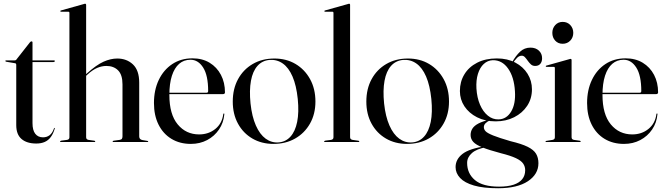

<svg xmlns="http://www.w3.org/2000/svg" viewBox="-20 -756 3542 1022"><path d="M59.5 -419.5 13 -427.5Q10.5 -428.5 9.5 -429.2Q8.5 -430 8.5 -431.5Q8.5 -433 9.5 -433.8Q10.5 -434.5 11.5 -434.5H57.5Q61.5 -434.5 64 -435.8Q66.5 -437 68 -440L139.5 -531Q141.5 -533 143.5 -534.5Q145.5 -536 148 -536Q150 -536 151.5 -534.5Q153 -533 153 -530V-101Q153 -62.5 167.8 -43.8Q182.5 -25 209 -25Q219 -25 227.8 -27.8Q236.5 -30.5 244 -36.2Q251.5 -42 257.5 -51.2Q263.5 -60.5 267.5 -73Q269 -75.5 270.8 -75.2Q272.5 -75 271.5 -71.5Q263.5 -44.5 250.5 -26.8Q237.5 -9 218.2 -0.5Q199 8 173 8Q123 8 94.8 -16Q66.5 -40 66.5 -90V-409.5Q66.5 -414 65.2 -416.5Q64 -419 59.5 -419.5ZM123.5 -425.5 125.5 -434.5H267.5Q270 -434.5 271 -433.8Q272 -433 272 -431Q272 -428.5 269 -427Q266 -425.5 260.5 -425.5Z M430 -345 425.5 -349.5 442.5 -365Q493 -410.5 531 -427.5Q569 -444.5 604 -444.5Q654.5 -444.5 687.8 -413Q721 -381.5 721 -316V-30Q721 -22 725.2 -17Q729.5 -12 738 -10.5L764.5 -6Q767 -6 768 -5Q769 -4 769 -3Q769 -2 768 -1Q767 0 765 0H584Q579.5 0 579.5 -3Q579.5 -6 585 -7L617.5 -11.5Q626.5 -13 629.2 -18Q632 -23 632 -30V-307Q632 -358 608.5 -381.5Q585 -405 546 -405Q522 -405 497.2 -394.5Q472.5 -384 446.5 -360ZM438.5 -730.5V-26Q438.5 -20 441.2 -16.5Q444 -13 450.5 -11.5L482 -7Q487 -6 487 -3Q487 0 483 0H303Q302 0 300.8 -1Q299.5 -2 299.5 -3Q299.5 -4 301.2 -5.5Q303 -7 306.5 -7.5L337.5 -11.5Q344 -13 346.8 -16.5Q349.5 -20 349.5 -25.5V-688Q349.5 -690.5 348.2 -692Q347 -693.5 343.5 -693.5H304.5Q303 -693.5 302 -694.5Q301 -695.5 301 -697Q301 -698.5 302 -699.2Q303 -700 305 -700.5L424.5 -734Q428.5 -735.5 430.2 -735.8Q432 -736 433.5 -736Q436 -736 437.2 -734.2Q438.5 -732.5 438.5 -730.5Z M1177.5 -264Q1177.5 -260 1174.8 -257.5Q1172 -255 1167 -255H858.5V-262.5H1080Q1088 -262.5 1088 -271.5Q1088 -354.5 1061.5 -396.2Q1035 -438 994 -438Q958.5 -438 933.5 -416.2Q908.5 -394.5 895 -352.8Q881.5 -311 881.5 -250.5Q881.5 -147.5 925.8 -94Q970 -40.5 1040 -40.5Q1090 -40.5 1126 -69.5Q1162 -98.5 1168.5 -148.5Q1169 -150.5 1169.8 -151.2Q1170.5 -152 1171 -152Q1172.5 -152 1173.5 -151.2Q1174.5 -150.5 1174 -147.5Q1170 -102.5 1145.8 -66.8Q1121.5 -31 1082.8 -10.5Q1044 10 996 10Q937 10 892.8 -16.8Q848.5 -43.5 824 -92.5Q799.5 -141.5 799.5 -207.5Q799.5 -276.5 825 -330.2Q850.5 -384 896.8 -414.8Q943 -445.5 1004.5 -445.5Q1057 -445.5 1095.8 -422Q1134.5 -398.5 1156 -357.5Q1177.5 -316.5 1177.5 -264Z M1440.5 -444.5Q1504 -444.5 1553 -415.5Q1602 -386.5 1630.5 -334.8Q1659 -283 1659 -215.5Q1659 -149 1630 -98Q1601 -47 1550.8 -18.5Q1500.5 10 1435.5 10Q1372.5 10 1323.5 -18.5Q1274.5 -47 1246.8 -97.8Q1219 -148.5 1219 -215.5Q1219 -283 1247 -334.5Q1275 -386 1325 -415.2Q1375 -444.5 1440.5 -444.5ZM1463.5 2Q1501 -1 1526.2 -28.8Q1551.5 -56.5 1561.8 -107.2Q1572 -158 1565 -229Q1557.5 -301.5 1537 -348.8Q1516.5 -396 1485.2 -418Q1454 -440 1414.5 -437Q1375.5 -433.5 1350.2 -405Q1325 -376.5 1315.8 -326Q1306.5 -275.5 1313.5 -205.5Q1321 -135.5 1342 -88Q1363 -40.5 1394.2 -17.8Q1425.5 5 1463.5 2Z M1843.5 -730.5V-26Q1843.5 -20 1846.5 -16.5Q1849.5 -13 1856 -11.5L1887.5 -7Q1890.5 -6.5 1891.5 -5.5Q1892.5 -4.5 1892.5 -3Q1892.5 -2 1891.5 -1Q1890.5 0 1888 0H1708.5Q1707.5 0 1706.2 -1Q1705 -2 1705 -3Q1705 -4 1706.8 -5.5Q1708.5 -7 1712 -7.5L1743 -11.5Q1749.5 -13 1752.2 -16.5Q1755 -20 1755 -25.5V-688Q1755 -690.5 1753.8 -692Q1752.5 -693.5 1749 -693.5H1710Q1708.5 -693.5 1707.5 -694.5Q1706.5 -695.5 1706.5 -697Q1706.5 -698.5 1707.5 -699.2Q1708.5 -700 1710.5 -700.5L1830 -734Q1834 -735.5 1835.8 -735.8Q1837.5 -736 1839 -736Q1841.5 -736 1842.5 -734.2Q1843.5 -732.5 1843.5 -730.5Z M2151.5 -444.5Q2215 -444.5 2264 -415.5Q2313 -386.5 2341.5 -334.8Q2370 -283 2370 -215.5Q2370 -149 2341 -98Q2312 -47 2261.8 -18.5Q2211.5 10 2146.5 10Q2083.5 10 2034.5 -18.5Q1985.5 -47 1957.8 -97.8Q1930 -148.5 1930 -215.5Q1930 -283 1958 -334.5Q1986 -386 2036 -415.2Q2086 -444.5 2151.5 -444.5ZM2174.5 2Q2212 -1 2237.2 -28.8Q2262.5 -56.5 2272.8 -107.2Q2283 -158 2276 -229Q2268.5 -301.5 2248 -348.8Q2227.5 -396 2196.2 -418Q2165 -440 2125.5 -437Q2086.5 -433.5 2061.2 -405Q2036 -376.5 2026.8 -326Q2017.5 -275.5 2024.5 -205.5Q2032 -135.5 2053 -88Q2074 -40.5 2105.2 -17.8Q2136.5 5 2174.5 2Z M2697.5 -4.5Q2635.5 -22.5 2605.2 -34.8Q2575 -47 2565.2 -57Q2555.5 -67 2555.5 -79.5Q2555.5 -91 2564.8 -100.2Q2574 -109.5 2587.5 -115L2588 -119.5Q2549.5 -110.5 2527 -98.8Q2504.5 -87 2494.8 -71.8Q2485 -56.5 2485 -37.5Q2485 -16.5 2499.2 -0.8Q2513.5 15 2548.8 29Q2584 43 2646 59.5Q2698 72.5 2726 85.8Q2754 99 2764.8 114.8Q2775.5 130.5 2775.5 150Q2775.5 178 2760 197.5Q2744.5 217 2713.8 227.2Q2683 237.5 2636.5 237.5Q2549.5 237.5 2508 202.5Q2466.5 167.5 2466.5 111Q2466.5 81 2492.2 58.5Q2518 36 2568.5 27.5L2567 22Q2479 34.5 2442 63.2Q2405 92 2405 133.5Q2405 165.5 2429 191.2Q2453 217 2503 231.5Q2553 246 2631.5 246Q2733.5 246 2789.8 208.8Q2846 171.5 2846 113Q2846 83.5 2833.5 62.5Q2821 41.5 2788.8 25.5Q2756.5 9.5 2697.5 -4.5ZM2701.5 -417.5H2708.5Q2720.5 -436 2732 -447.8Q2743.5 -459.5 2757.5 -459.5Q2767 -459.5 2774.5 -451.2Q2782 -443 2789.5 -432.2Q2797 -421.5 2806 -413.2Q2815 -405 2828.5 -405Q2846.5 -405 2856 -416.2Q2865.5 -427.5 2865.5 -446Q2865.5 -470.5 2848.5 -486.5Q2831.5 -502.5 2803.5 -502.5Q2771.5 -502.5 2748.5 -481Q2725.5 -459.5 2706 -425ZM2811.5 -280.5Q2811.5 -326 2788.2 -363.2Q2765 -400.5 2723 -422.8Q2681 -445 2625 -445Q2564 -445 2519.8 -422.2Q2475.5 -399.5 2451.8 -360.2Q2428 -321 2428 -271.5Q2428 -226.5 2452.2 -190Q2476.5 -153.5 2519.2 -131.8Q2562 -110 2618.5 -110Q2673 -110 2716.8 -132Q2760.5 -154 2786 -192.5Q2811.5 -231 2811.5 -280.5ZM2603 -435.5Q2652.5 -436.5 2684.5 -391.2Q2716.5 -346 2721 -270.5Q2725.5 -203.5 2701 -162.5Q2676.5 -121.5 2634 -120.5Q2602.5 -119.5 2576.8 -140.5Q2551 -161.5 2535 -198.8Q2519 -236 2516 -285Q2513.5 -329 2524 -362.8Q2534.5 -396.5 2555 -415.5Q2575.5 -434.5 2603 -435.5Z M3022.5 -437V-26Q3022.5 -20 3025.2 -16.5Q3028 -13 3034.5 -11.5L3066 -7Q3069 -6.5 3070 -5.5Q3071 -4.5 3071 -3Q3071 -2 3070 -1Q3069 0 3067 0H2887Q2886 0 2884.8 -1Q2883.5 -2 2883.5 -3Q2883.5 -4 2884.5 -4.8Q2885.5 -5.5 2888 -6L2921.5 -11.5Q2928 -13 2930.8 -16.5Q2933.5 -20 2933.5 -25.5V-394.5Q2933.5 -397 2932.2 -398.5Q2931 -400 2927.5 -400H2888.5Q2887 -400.5 2886 -401.2Q2885 -402 2885 -403.5Q2885 -405 2886 -405.8Q2887 -406.5 2889 -407L3008.5 -440.5Q3012.5 -442 3014.2 -442.2Q3016 -442.5 3017.5 -442.5Q3020 -442.5 3021.2 -440.8Q3022.5 -439 3022.5 -437ZM2975 -523Q2950.5 -523 2935.2 -539.8Q2920 -556.5 2920 -581Q2920 -605.5 2935.5 -622.5Q2951 -639.5 2975 -639.5Q3000 -639.5 3015.8 -622.5Q3031.5 -605.5 3031.5 -581Q3031.5 -556.5 3015.5 -539.8Q2999.5 -523 2975 -523Z M3483 -264Q3483 -260 3480.2 -257.5Q3477.5 -255 3472.5 -255H3164V-262.5H3385.5Q3393.5 -262.5 3393.5 -271.5Q3393.5 -354.5 3367 -396.2Q3340.5 -438 3299.5 -438Q3264 -438 3239 -416.2Q3214 -394.5 3200.5 -352.8Q3187 -311 3187 -250.5Q3187 -147.5 3231.2 -94Q3275.5 -40.5 3345.5 -40.5Q3395.5 -40.5 3431.5 -69.5Q3467.5 -98.5 3474 -148.5Q3474.5 -150.5 3475.2 -151.2Q3476 -152 3476.5 -152Q3478 -152 3479 -151.2Q3480 -150.5 3479.5 -147.5Q3475.5 -102.5 3451.2 -66.8Q3427 -31 3388.2 -10.5Q3349.5 10 3301.5 10Q3242.5 10 3198.2 -16.8Q3154 -43.5 3129.5 -92.5Q3105 -141.5 3105 -207.5Q3105 -276.5 3130.5 -330.2Q3156 -384 3202.2 -414.8Q3248.5 -445.5 3310 -445.5Q3362.5 -445.5 3401.2 -422Q3440 -398.5 3461.5 -357.5Q3483 -316.5 3483 -264Z"/></svg>

Font: Fraunces 120pt
Style: Regular
Weight: 400
Version: Version 1.000;[b76b70a41]